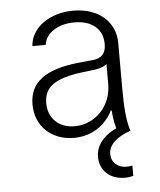

<svg xmlns="http://www.w3.org/2000/svg" viewBox="-53 -596 707 848"><g transform="rotate(-5 300.0 -172.5)"><path d="M429 -391Q429 -360 414.5 -344Q400 -328 370 -325L309 -319Q197 -308 142.5 -267.5Q88 -227 88 -153Q88 -117 100.5 -87Q113 -57 135.5 -35.5Q158 -14 189.5 -2Q221 10 258 10Q302 10 338.5 -6.5Q375 -23 401 -52.5Q427 -82 441.5 -123Q456 -164 456 -214L404 -96H434Q436 -65 441 -41.5Q446 -18 453 0H509Q498 -31 493.5 -77.5Q489 -124 489 -193V-390Q489 -426 475.5 -455.5Q462 -485 437.5 -506Q413 -527 379 -538.5Q345 -550 303 -550Q263 -550 229 -539.5Q195 -529 169 -510.5Q143 -492 127.5 -466Q112 -440 110 -410H169Q174 -449 211.5 -473.5Q249 -498 304 -498Q362 -498 395.5 -469.5Q429 -441 429 -391ZM429 -327V-214Q429 -177 416.5 -145.5Q404 -114 382 -91Q360 -68 330 -54.5Q300 -41 266 -41Q213 -41 181 -72Q149 -103 149 -154Q149 -208 189 -236Q229 -264 317 -275L375 -282Q414 -287 433 -306Q452 -325 452 -365ZM504 200V154Q496 156 489 156.5Q482 157 477 157Q449 157 430 140Q411 123 411 95Q411 65 436 41Q461 17 509 0L480 -29Q417 -7 386.5 27Q356 61 356 103Q356 148 386.5 176.5Q417 205 467 205Q478 205 487 203.5Q496 202 504 200Z"/></g></svg>

Font: CommitMonoV142 ExtLt
Style: Regular
Weight: 200
Monospace: yes
Designer: Eigil Nikolajsen
Foundry: Eigil Nikolajsen
Version: Version 1.142